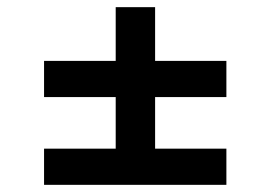

<svg xmlns="http://www.w3.org/2000/svg" viewBox="-20 -618 755 536"><path d="M413 -598V-142H303V-598ZM103 -448H612V-347H103ZM103 -203H612V-102H103Z"/></svg>

Font: Albert Sans SemiBold
Style: Regular
Weight: 600
Designer: Andreas Rasmussen
Foundry: a.Foundry
Version: Version 1.025